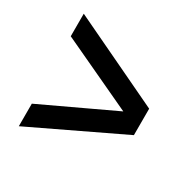

<svg xmlns="http://www.w3.org/2000/svg" viewBox="-122 -640 770 767"><g transform="rotate(30 263.0 -256.5)"><path d="M55 3V-101L436 -280V-234L55 -412V-516L471 -318V-196Z"/></g></svg>

Font: Teachers SemiBold
Style: Regular
Weight: 600
Version: Version 1.001